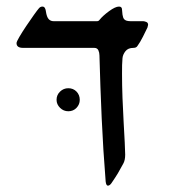

<svg xmlns="http://www.w3.org/2000/svg" viewBox="-20 -548 538 590"><path d="M311.5 22.5Q306.2 22.5 304.7 9.8Q296.9 -86.9 292.5 -184.6Q288.1 -282.2 285.6 -377.9Q285.6 -386.2 282.2 -393.6Q278.8 -400.9 269.5 -400.9H50.8Q30.8 -400.9 30.8 -415.5Q30.8 -419.9 39.6 -434.8Q48.3 -449.7 60.8 -468.3Q73.2 -486.8 84.2 -502.2Q95.2 -517.6 99.6 -522.5Q104 -527.8 110.4 -527.8Q115.7 -527.8 118.2 -522.9Q120.6 -518.1 121.1 -512.7Q123.5 -496.1 129.4 -489.5Q135.3 -482.9 144.5 -482.9H278.3Q283.2 -482.9 286.1 -487.3Q295.9 -499.5 315.2 -513.7Q334.5 -527.8 345.7 -527.8Q355 -527.8 355 -518.1Q355 -513.2 356.4 -503.2Q357.9 -493.2 361.3 -489.3Q366.2 -482.9 380.9 -482.9H419.9Q423.3 -482.9 429.2 -480.7Q435.1 -478.5 435.1 -471.7Q435.1 -470.2 433.1 -463.4Q427.7 -452.1 419.2 -435.1Q410.6 -418 402.3 -406.7Q398.9 -400.9 390.1 -400.9Q373.5 -400.9 365.5 -390.6Q357.4 -380.4 356.4 -369.1Q355.5 -360.8 355.2 -347.9Q355 -335 355 -320.3Q355 -286.1 356.4 -247.6Q357.9 -209 359.9 -173.1Q361.8 -137.2 363.3 -110.4Q364.7 -83.5 364.7 -72.8Q364.7 -55.7 358.9 -45.4Q349.6 -27.8 342.3 -15.6Q335 -3.4 322.3 15.1Q316.9 22.5 311.5 22.5ZM189.9 -206.1Q175.3 -206.1 164.6 -216.6Q153.8 -227.1 153.8 -241.2Q153.8 -256.3 164.6 -266.6Q175.3 -276.9 189.9 -276.9Q205.1 -276.9 215.1 -266.6Q225.1 -256.3 225.1 -241.2Q225.1 -227.1 215.1 -216.6Q205.1 -206.1 189.9 -206.1Z"/></svg>

Font: David Libre
Style: Regular
Weight: 400
Designer: Ismar David, J. Victor Gaultney, Annie Olsen and Meir Sadan
Foundry: Monotype Imaging Inc. & SIL International
Version: Version 1.100; ttfautohint (v1.8.4.7-5d5b)